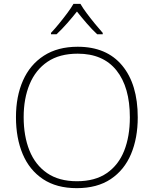

<svg xmlns="http://www.w3.org/2000/svg" viewBox="-20 -968 799 998"><path d="M696 -358Q696 -250 661 -167Q626 -84 555.5 -37Q485 10 379 10Q274 10 203.5 -37Q133 -84 98 -167Q63 -250 63 -359Q63 -467 99.5 -549.5Q136 -632 208 -678.5Q280 -725 384 -725Q534 -725 615 -627.5Q696 -530 696 -358ZM103 -359Q103 -261 133 -186Q163 -111 224.5 -68.5Q286 -26 380 -26Q474 -26 535 -68Q596 -110 625.5 -184.5Q655 -259 655 -358Q655 -515 585.5 -602Q516 -689 384 -689Q289 -689 227 -647Q165 -605 134 -530.5Q103 -456 103 -359ZM398 -948Q410 -927 430.5 -899.5Q451 -872 473.5 -844.5Q496 -817 514 -797V-790H485Q458 -815 430 -847.5Q402 -880 380 -908Q358 -880 329.5 -847.5Q301 -815 274 -790H245V-797Q264 -817 286.5 -844.5Q309 -872 329.5 -899.5Q350 -927 362 -948Z"/></svg>

Font: Noto Sans Gujarati UI ExtraLight
Style: Regular
Weight: 200
Designer: Jelle Bosma - Monotype Design Team, Universal Thirst
Foundry: Monotype Imaging Inc.
Version: Version 2.106; ttfautohint (v1.8.4.7-5d5b)